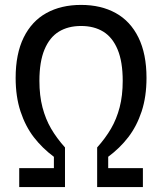

<svg xmlns="http://www.w3.org/2000/svg" viewBox="-20 -762 660 782"><path d="M140.5 -432.8Q140.5 -372.7 153 -324.8Q165.5 -277 188.1 -238.2Q210.7 -199.5 244.7 -161.5V0H58.3V-77.2H199.5V-123.3Q152.2 -158.5 117.8 -203.1Q83.5 -247.7 63.6 -308Q43.7 -368.3 43.7 -444.7Q43.7 -542.5 76.4 -609.2Q109.2 -675.8 169 -708.9Q228.8 -742 310.2 -742Q391.5 -742 451.3 -708.9Q511.2 -675.8 543.9 -609.2Q576.7 -542.5 576.7 -444.7Q576.7 -368.2 556.8 -307.9Q536.8 -247.7 502.4 -203.1Q468 -158.5 420.7 -123.5V-77.2H562V0H375.7V-161.5Q409.7 -199.5 432.2 -238.2Q454.8 -277 467.3 -324.8Q479.8 -372.7 479.8 -432.8Q479.8 -510.5 459.1 -560.2Q438.3 -610 400.7 -633.1Q363 -656.2 310.2 -656.2Q257.3 -656.2 219.7 -633.1Q182 -610 161.2 -560.2Q140.5 -510.5 140.5 -432.8Z"/></svg>

Font: Monaspace Neon Var ExtraLight
Style: Regular
Weight: 200
Designer: Riley Cran and the Lettermatic Team
Version: Version 1.200 (Monaspace Neon Var)